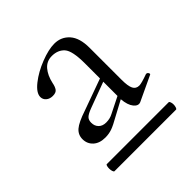

<svg xmlns="http://www.w3.org/2000/svg" viewBox="-109 -706 496 496"><g transform="rotate(-45 139.0 -458.5)"><path d="M271 -407Q275 -407 277 -403Q279 -399 276 -398L208 -366Q198 -362 189 -373Q180 -384 178 -407L137 -385Q116 -373 104.5 -369Q93 -365 80 -365Q59 -365 47 -376Q35 -387 35 -404Q35 -420 47 -430.5Q59 -441 92 -452L178 -483V-538Q178 -584 165.5 -598Q153 -612 131 -612Q112 -612 100 -598Q88 -584 83 -561Q81 -550 76.5 -543.5Q72 -537 60 -537Q49 -537 42 -543Q35 -549 35 -558Q35 -573 56.5 -590Q78 -607 107.5 -618.5Q137 -630 158 -630Q183 -630 199 -612Q215 -594 215 -558V-441Q215 -418 220 -408Q225 -398 237 -398Q245 -398 270 -407ZM178 -419V-471L108 -445Q92 -439 86.5 -433.5Q81 -428 81 -418Q81 -406 88.5 -398.5Q96 -391 109 -391Q123 -391 134 -397ZM265 -301Q265 -296 263.5 -291.5Q262 -287 260 -287H35Q33 -287 31.5 -291.5Q30 -296 30 -301Q30 -306 31 -310Q32 -314 34 -314H260Q262 -314 263.5 -310Q265 -306 265 -301Z"/></g></svg>

Font: Cormorant Garamond
Style: Regular
Weight: 400
Designer: Christian Thalmann (Catharsis Fonts)
Version: Version 3.000